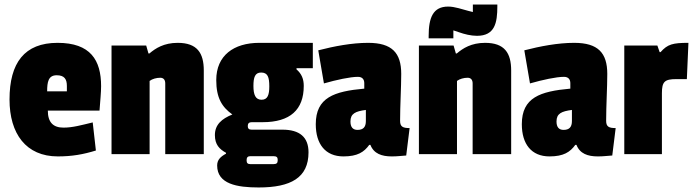

<svg xmlns="http://www.w3.org/2000/svg" viewBox="-20 -680 3057 847"><path d="M230 -348C264 -348 275 -331 275 -301V-277H188C188 -318 193 -348 230 -348ZM234 -491C88 -491 22 -403 22 -241C22 -90 95 10 235 10C298 10 348 1 403 -16L389 -140C339 -128 301 -117 260 -117C215 -117 191 -140 191 -192H419C422 -233 426 -273 426 -300C426 -415 379 -491 234 -491Z M764 -491C703 -491 666 -467 639 -444H635L625 -479H472V0H640V-323C652 -332 670 -337 687 -337C702 -337 709 -327 709 -312V0H879V-369C879 -446 850 -491 764 -491Z M1084 44C1073 44 1068 39 1068 29V25C1068 15 1073 9 1084 9H1187C1200 9 1205 14 1205 24V28C1205 39 1200 44 1187 44ZM1124 -491C1011 -491 934 -435 934 -327C934 -248 959 -208 1005 -175C958 -156 928 -130 928 -84C928 -42 948 -22 977 -6V-2C953 11 938 25 938 50C938 132 1026 147 1121 147C1263 147 1341 104 1341 -8C1341 -75 1302 -108 1226 -108H1090C1078 -108 1073 -113 1073 -124C1073 -136 1079 -141 1091 -141H1139C1260 -141 1320 -196 1320 -301C1320 -331 1311 -354 1288 -374V-379H1360V-491ZM1132 -360C1161 -360 1168 -340 1168 -299C1168 -262 1161 -240 1134 -240C1107 -240 1098 -262 1098 -301C1098 -339 1105 -360 1132 -360Z M1373 -132C1373 -45 1415 10 1495 10C1557 10 1586 -9 1609 -41H1614C1629 -2 1664 10 1708 10C1733 10 1743 8 1772 6L1787 -115C1757 -115 1745 -121 1745 -147C1745 -216 1750 -292 1750 -354C1750 -447 1709 -491 1604 -491C1532 -491 1454 -476 1384 -458L1409 -312C1465 -328 1525 -341 1559 -341C1579 -341 1587 -329 1587 -313V-289C1454 -277 1373 -250 1373 -132ZM1557 -107C1536 -107 1526 -120 1526 -144C1526 -179 1548 -189 1594 -195V-146C1594 -119 1582 -107 1557 -107Z M2120 -491C2059 -491 2022 -467 1995 -444H1991L1981 -479H1828V0H1996V-323C2008 -332 2026 -337 2043 -337C2058 -337 2065 -327 2065 -312V0H2235V-369C2235 -446 2206 -491 2120 -491ZM2174 -660H2066V-627L2046 -632C2019 -639 1986 -651 1957 -651C1890 -651 1871 -602 1871 -521V-511H1980V-546L2004 -538C2029 -529 2058 -522 2084 -522C2163 -522 2174 -579 2174 -652Z M2282 -132C2282 -45 2324 10 2404 10C2466 10 2495 -9 2518 -41H2523C2538 -2 2573 10 2617 10C2642 10 2652 8 2681 6L2696 -115C2666 -115 2654 -121 2654 -147C2654 -216 2659 -292 2659 -354C2659 -447 2618 -491 2513 -491C2441 -491 2363 -476 2293 -458L2318 -312C2374 -328 2434 -341 2468 -341C2488 -341 2496 -329 2496 -313V-289C2363 -277 2282 -250 2282 -132ZM2466 -107C2445 -107 2435 -120 2435 -144C2435 -179 2457 -189 2503 -195V-146C2503 -119 2491 -107 2466 -107Z M2900 -269C2900 -320 2912 -331 2964 -331H3010L3017 -491C2948 -491 2925 -485 2894 -450H2890L2880 -479H2734V0H2900Z"/></svg>

Font: Passion One
Style: Regular
Weight: 400
Designer: Alejandro Lo Celso
Foundry: Fontstage
Version: Version 1.001